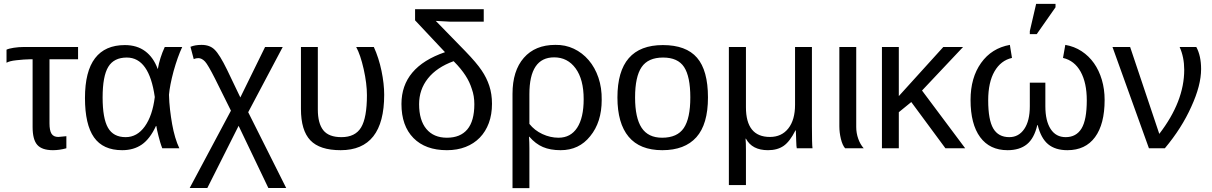

<svg xmlns="http://www.w3.org/2000/svg" viewBox="-20 -773 6320 1001"><path d="M137 -464Q121 -464 103.5 -462.5Q86 -461 66 -459Q46 -457 33.5 -453.5Q21 -450 14 -446V-514Q26 -520 52 -524Q78 -528 104 -528H387V-464H238V-130Q238 -93 248.5 -76Q259 -59 284 -59L326 -63V0Q290 10 256 10Q199 10 174.5 -17.5Q150 -45 150 -111V-464Z M793 -116Q762 -49 719.5 -19.5Q677 10 617 10Q517 10 470 -57Q423 -124 423 -262Q423 -401 475.5 -469.5Q528 -538 631 -538Q694 -538 737 -506Q780 -474 802 -414H803Q813 -472 839 -528H930Q906 -477 885 -402Q865 -327 861 -279Q862 -240 866.5 -201Q871 -162 877.5 -125.5Q884 -89 893.5 -57Q903 -25 915 0H826Q820 -15 815 -32Q810 -49 806 -65Q802 -81 799 -94.5Q796 -108 795 -116ZM515 -265Q515 -156 543 -107Q571 -58 635 -58Q695 -58 735 -114Q775 -170 787 -267Q758 -473 641 -473Q574 -473 544.5 -424.5Q515 -376 515 -265Z M1224 -117 1061 207H969L1184 -196L1101 -363Q1064 -436 1049 -452Q1032 -470 1014 -470Q1002 -470 990 -465L973 -529Q997 -539 1031 -539Q1074 -539 1099 -514Q1125 -489 1164 -409L1233 -265L1362 -528H1454L1274 -188L1472 207H1379Z M1983 -279Q1983 10 1756 10Q1647 10 1598 -41.5Q1549 -93 1549 -205V-528H1637V-202Q1637 -130 1665.5 -94Q1694 -58 1760 -58Q1832 -58 1862.5 -108.5Q1893 -159 1893 -277Q1893 -337 1876 -413Q1859 -488 1837 -528H1929Q1955 -471 1969 -403.5Q1983 -336 1983 -279Z M2453 -230Q2453 -273 2440 -309Q2434 -328 2426 -345Q2418 -362 2407 -379Q2396 -396 2381 -414.5Q2366 -433 2345 -454Q2257 -422 2211 -364Q2165 -306 2165 -230Q2165 -146 2203 -100.5Q2241 -55 2310 -55Q2380 -55 2416.5 -98.5Q2453 -142 2453 -230ZM2327 -660 2252 -664 2406 -506Q2465 -445 2491 -406Q2517 -368 2531 -325.5Q2545 -283 2545 -232Q2545 -176 2528.5 -131.5Q2512 -87 2481.5 -55.5Q2451 -24 2407.5 -7Q2364 10 2310 10Q2198 10 2135.5 -53.5Q2073 -117 2073 -231Q2073 -423 2300 -501L2144 -667V-725H2502V-660Z M3117 -252Q3117 -136 3057 -63Q2999 10 2903 10Q2849 10 2810.5 -6.5Q2772 -23 2740 -60H2738Q2739 -46 2739.5 -31Q2740 -16 2740 0V208H2652V-284Q2652 -404 2711 -471.5Q2770 -539 2875 -539Q2927 -540 2971.5 -519Q3016 -498 3049 -459.5Q3082 -421 3100 -368Q3118 -315 3117 -252ZM3023 -256Q3023 -359 2981 -416.5Q2939 -474 2869 -474Q2740 -474 2740 -282V-127Q2767 -93 2808 -74Q2849 -55 2892 -55Q2955 -55 2989 -107Q3023 -159 3023 -256Z M3671 -265Q3671 -125 3610.5 -57.5Q3550 10 3433 10Q3316 10 3257.5 -60Q3199 -130 3199 -265Q3199 -538 3436 -538Q3557 -538 3614 -472Q3671 -406 3671 -265ZM3579 -265Q3579 -374 3546.5 -423.5Q3514 -473 3437 -473Q3359 -473 3325 -423Q3291 -373 3291 -265Q3291 -159 3325 -107Q3359 -55 3432 -55Q3511 -55 3545 -105.5Q3579 -156 3579 -265Z M4134 0Q4132 -6 4131 -40Q4130 -57 4130 -70Q4130 -83 4129 -93H4127Q4098 -35 4065.5 -12.5Q4033 10 3984 10Q3901 10 3869 -50H3867Q3868 -39 3868.5 -24.5Q3869 -10 3869 10V192H3780V-528H3869V-214Q3869 -59 3994 -59Q4055 -59 4090 -103.5Q4125 -148 4125 -227V-528H4213V-114Q4213 -21 4216 0Z M4386 0Q4372 -16 4364 -49Q4356 -82 4356 -115V-528H4444V-111Q4444 -79 4454.5 -49.5Q4465 -20 4483 0Z M4909 0 4731 -241 4666 -188V0H4578V-528H4666V-272L4898 -528H5001L4787 -301L5012 0Z M5430 -219Q5430 -143 5457.5 -100.5Q5485 -58 5536 -58Q5591 -58 5618.5 -103Q5646 -148 5646 -250Q5646 -341 5614 -399Q5582 -457 5522 -471L5534 -539Q5581 -531 5619 -506Q5657 -481 5683.5 -443.5Q5710 -406 5724.5 -357Q5739 -308 5739 -252Q5739 -126 5689 -58Q5639 10 5545 10Q5482 10 5444.5 -21Q5407 -52 5390 -121H5388Q5372 -52 5334 -21Q5296 10 5233 10Q5140 10 5090 -58Q5040 -126 5040 -252Q5040 -368 5095 -445Q5150 -522 5245 -539L5256 -471Q5198 -458 5165 -401Q5132 -344 5132 -250Q5132 -148 5158.5 -103Q5185 -58 5242 -58Q5291 -58 5320 -100.5Q5349 -143 5349 -219V-342H5430ZM5349 -595V-611L5382 -753H5483V-735L5385 -595Z M6242 -413Q6242 -328 6191 -217Q6141 -105 6053 0H5970L5780 -528H5872L6024 -75Q6154 -244 6154 -409Q6154 -475 6130 -528H6217Q6242 -482 6242 -413Z"/></svg>

Font: Libra Sans
Style: Regular
Weight: 400
Foundry: Context Ltd
Version: Version 1.000; ttfautohint (v1.3)